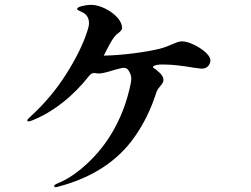

<svg xmlns="http://www.w3.org/2000/svg" viewBox="-20 -747 1040 794"><path d="M850 -497Q850 -484 840.5 -473.5Q831 -463 813 -463Q812 -463 782 -467Q704 -480 664 -480H640Q625 -479 617 -474.5Q609 -470 615 -466Q623 -462 631 -454Q656 -435 656 -416Q656 -409 652 -403Q648 -397 643 -391Q630 -376 627 -366Q594 -262 536 -180Q431 -31 224 24Q216 27 210 27Q204 27 204 22Q204 17 219 11Q284 -15 352.5 -82Q421 -149 465 -238Q492 -292 507.5 -348Q523 -404 523 -421Q523 -438 512 -455Q504 -469 485 -466Q459 -460 440 -454Q405 -443 388 -443Q382 -443 378 -444Q375 -445 369 -445Q359 -445 350 -435Q299 -370 238.5 -322.5Q178 -275 113 -249Q102 -245 98 -245Q93 -245 93 -249Q93 -254 106 -265Q191 -342 253 -439.5Q315 -537 341 -618Q348 -638 348 -651Q348 -685 317 -698Q314 -700 306.5 -703Q299 -706 299 -710Q299 -717 319.5 -722Q340 -727 357 -727Q382 -727 412 -713Q442 -699 463 -677Q484 -655 485 -632Q485 -626 480 -620Q475 -614 464 -606Q451 -596 433 -563L422 -542Q409 -517 409 -517H411Q464 -518 528.5 -526Q593 -534 639 -545Q666 -552 692 -564Q703 -569 713.5 -572.5Q724 -576 733 -576Q752 -576 780 -563Q808 -550 829 -531.5Q850 -513 850 -497Z"/></svg>

Font: Shippori Mincho B1
Style: Bold
Weight: 700
Designer: FONTDASU
Foundry: FONTDASU / Google Inc. / but / Adobe
Version: Version 3.110; ttfautohint (v1.8.3)